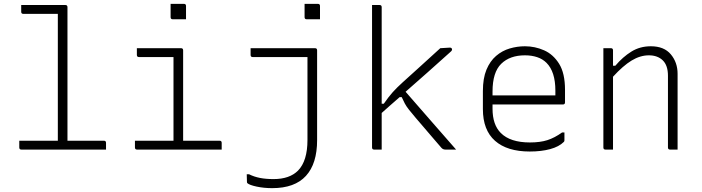

<svg xmlns="http://www.w3.org/2000/svg" viewBox="-20 -776 3640 996"><path d="M80 -46H280V-704H101Q90 -704 90 -715V-750H319Q330 -750 330 -739V-46H519Q530 -46 530 -35V0H91Q80 0 80 -11Z M680 -46H880V-480H701Q690 -480 690 -491V-526H919Q930 -526 930 -515V-46H1119Q1130 -46 1130 -35V0H691Q680 0 680 -11ZM865 -756H934Q945 -756 945 -745V-676H876Q865 -676 865 -687Z M1614 -526Q1625 -526 1625 -515V-49Q1625 73 1567 136.5Q1509 200 1392 200Q1349 200 1311.5 192Q1274 184 1263 174Q1261 172 1261 166Q1261 156 1260.5 147Q1260 138 1260 128H1272Q1298 141 1328.5 147Q1359 153 1399 153Q1482 153 1526 109Q1575 59 1575 -50V-480H1291Q1280 -480 1280 -491V-526ZM1560 -756H1629Q1640 -756 1640 -745V-676H1571Q1560 -676 1560 -687Z M1960 0H1921Q1910 0 1910 -11V-750H1949Q1960 -750 1960 -739V-238H1971Q1996 -274 2017 -297.5Q2038 -321 2069 -349Q2100 -377 2152.5 -424.5Q2205 -472 2264 -526L2314 -529Q2325 -529 2325 -518Q2325 -517 2323.5 -514Q2322 -511 2316 -506Q2255 -451 2197.5 -400Q2140 -349 2084 -300Q2149 -225 2213.5 -151.5Q2278 -78 2346 0H2291Q2278 0 2270 -9Q2266 -14 2251.5 -30.5Q2237 -47 2217.5 -70Q2198 -93 2176.5 -118Q2155 -143 2137 -164Q2115 -190 2101.5 -207Q2088 -224 2080 -239Q2072 -254 2064 -272H2053Q2026 -248 2001 -226.5Q1976 -205 1960 -190Z M2703 -536Q2755 -536 2802.5 -515Q2850 -494 2880.5 -445Q2911 -396 2911 -310V-245Q2911 -234 2900 -234H2535V-212Q2535 -129 2578 -86Q2627 -37 2729 -37Q2782 -37 2819.5 -49Q2857 -61 2896 -89H2908V-48Q2908 -43 2905 -40Q2880 -15 2834 -2.5Q2788 10 2728 10Q2611 10 2548 -45.5Q2485 -101 2485 -210V-304Q2485 -370 2503.5 -414.5Q2522 -459 2553.5 -486Q2585 -513 2624 -524.5Q2663 -536 2703 -536ZM2703 -489Q2625 -489 2580 -445Q2535 -401 2535 -301V-281H2861V-306Q2861 -404 2815 -450Q2795 -470 2766.5 -479.5Q2738 -489 2703 -489Z M3160 0H3121Q3110 0 3110 -11V-526H3149Q3160 -526 3160 -515V-435H3172Q3211 -481 3255.5 -508.5Q3300 -536 3356 -536Q3425 -536 3460 -494Q3495 -452 3495 -393V0H3456Q3445 0 3445 -11V-383Q3445 -437 3418 -463Q3391 -489 3346 -489Q3301 -489 3256.5 -462Q3212 -435 3160 -378Z"/></svg>

Font: Recursive Mn Lnr St Lt
Style: Regular
Weight: 300
Monospace: yes
Version: Version 1.079;hotconv 1.0.112;makeotfexe 2.5.65598; ttfautoh